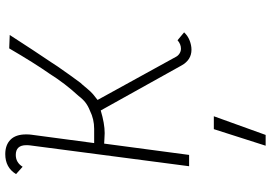

<svg xmlns="http://www.w3.org/2000/svg" viewBox="-170 -571 1030 730"><g transform="rotate(-90 345.0 -206.0)"><path d="M158 -621Q158 -661 121 -661Q92 -661 76 -635L48 -660Q73 -701 124 -701Q159 -701 179 -681Q199 -661 199 -622Q199 -610 198 -603L166 -363H220Q257 -363 289 -379Q307 -386 320 -396Q333 -406 345 -422Q393 -474 430 -533Q470 -590 526 -686L577 -684Q515 -588 471 -523L458 -503Q422 -451 395 -415Q389 -409 375.5 -392.5Q362 -376 352 -367.5Q342 -359 330 -350L494 -52Q498 -44 506.5 -38.5Q515 -33 525 -33Q542 -33 557 -46L587 -21Q574 -7 556 0Q538 7 521 7Q482 7 461 -31L290 -338Q240 -323 204 -323Q192 -323 182 -324Q172 -325 164 -325L121 -2H78L157 -605Q158 -611 158 -621ZM219 92H268L197 289H156Z"/></g></svg>

Font: Bellota Light
Style: Italic
Weight: 300
Italic angle: -7.5°
Designer: Kemie Guaida
Foundry: Kemie Guaida
Version: Version 4.001